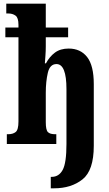

<svg xmlns="http://www.w3.org/2000/svg" viewBox="-20 -780 592 1040"><path d="M255 240H273Q366 240 427 191.5Q488 143 488 10V-324Q488 -425 452 -471Q416 -517 352 -517Q307 -517 277.5 -495Q248 -473 229 -437H223Q224 -450 226 -477Q228 -504 228 -529V-578H349V-631H228V-760H14V-707H25Q48 -707 64 -695.5Q80 -684 80 -646V-631H9V-578H80V-122Q80 -77 65 -65Q50 -53 25 -53H17V0H285V-53H278Q251 -53 239.5 -64.5Q228 -76 228 -118V-277Q228 -338 239 -385.5Q250 -433 286 -433Q340 -433 340 -297V0Q340 103 319.5 140.5Q299 178 260 178H255Z"/></svg>

Font: Noto Serif ExtraCondensed Extra
Style: Regular
Weight: 800
Width: 3
Designer: Monotype Design Team
Foundry: Monotype Imaging Inc.
Version: Version 1.002